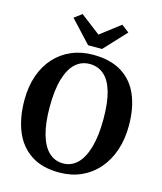

<svg xmlns="http://www.w3.org/2000/svg" viewBox="-140 -1082 1011 1195"><g transform="rotate(15 365.0 -484.5)"><path d="M360 11Q246.5 12 173.5 -36Q100.5 -84 65.5 -170Q30.5 -256 30.5 -369.5Q30.5 -457 55.2 -527.8Q80 -598.5 125.5 -648.5Q171 -698.5 233.8 -725.2Q296.5 -752 372.5 -752Q485.5 -751.5 558 -706Q630.5 -660.5 665.2 -577.8Q700 -495 700 -382.5Q700 -295 675.5 -223Q651 -151 605.8 -98.8Q560.5 -46.5 498.2 -18.2Q436 10 360 11ZM364 -50Q417 -50 455.5 -87.5Q494 -125 515.2 -199Q536.5 -273 536.5 -381.5Q536.5 -488 516.5 -556.2Q496.5 -624.5 458.2 -657.8Q420 -691 366 -691Q313 -691 274.5 -656Q236 -621 214.8 -549.8Q193.5 -478.5 193.5 -369.5Q193.5 -264 213.8 -193Q234 -122 272.2 -86Q310.5 -50 364 -50ZM325 -801 193 -943 242 -979.5 370 -881.5 498 -979.5 546.5 -942 415 -801Z"/></g></svg>

Font: Merriweather Light 18pt
Style: Bold
Weight: 700
Version: Version 2.100